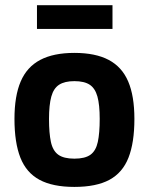

<svg xmlns="http://www.w3.org/2000/svg" viewBox="-20 -720 582 751"><path d="M270.9 11.1Q186.1 11.1 134.5 -16.7Q82.8 -44.6 59.7 -103.4Q36.6 -162.2 36.6 -254.9Q36.6 -344.7 61 -401.4Q85.3 -458.2 137.2 -485.6Q189.2 -513.1 270.9 -513.1Q353.5 -513.1 405.3 -485.6Q457.1 -458.2 481.4 -401.4Q505.7 -344.7 505.7 -254.9Q505.7 -162.2 482.6 -103.4Q459.6 -44.6 408.1 -16.7Q356.6 11.1 270.9 11.1ZM270.9 -99.4Q312.8 -99.4 334 -114.9Q355.2 -130.4 362.6 -164.9Q370 -199.4 370 -254.9Q370 -310.1 361.1 -342.3Q352.1 -374.6 330.9 -388.6Q309.7 -402.6 270.9 -402.6Q233 -402.6 211.3 -388.6Q189.6 -374.6 180.7 -342.2Q171.7 -309.7 171.7 -254.9Q171.7 -199.4 179.1 -164.9Q186.5 -130.4 207.9 -114.9Q229.3 -99.4 270.9 -99.4ZM124.6 -606.9V-699.6H420V-606.9Z"/></svg>

Font: Cairo
Style: Regular
Weight: 400
Designer: Mohamed Gaber, Accademia di Belle Arti di Urbino
Foundry: Kief Type Foundry, Accademia di Belle Arti di Urbino
Version: Version 3.120